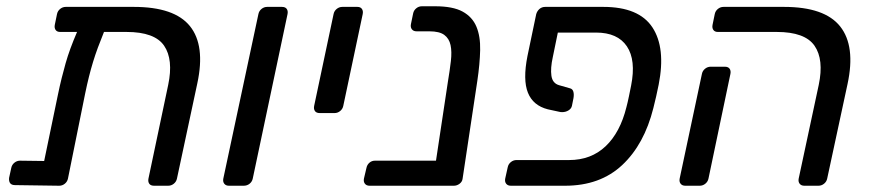

<svg xmlns="http://www.w3.org/2000/svg" viewBox="-20 -593 2776 613"><path d="M9 -25 16 -57Q18 -67 26 -73.5Q34 -80 44 -80L121 -79L165 -291Q171 -320 177 -344Q183 -368 189.5 -391Q196 -414 205 -438.5Q214 -463 226 -491H172Q162 -491 157.5 -497.5Q153 -504 155 -514L162 -548Q164 -558 172 -564.5Q180 -571 190 -571H407Q537 -571 586.5 -509.5Q636 -448 610 -327L545 -23Q543 -13 535 -6.5Q527 0 517 0H472Q461 0 456.5 -6.5Q452 -13 454 -23L517 -322Q534 -403 504 -447Q474 -491 384 -491H312Q301 -464 292.5 -441Q284 -418 277 -395Q270 -372 264 -348Q258 -324 252 -295L197 -23Q195 -13 187 -6.5Q179 0 169 0L28 -2Q7 -2 9 -25Z M693 -23 805 -548Q807 -558 815 -564.5Q823 -571 833 -571H880Q891 -571 895.5 -564.5Q900 -558 898 -548L787 -23Q785 -13 777 -6.5Q769 0 758 0H711Q701 0 696 -6.5Q691 -13 693 -23Z M983 -255 1045 -548Q1047 -558 1055 -564.5Q1063 -571 1073 -571H1121Q1131 -571 1135.5 -564.5Q1140 -558 1138 -548L1076 -255Q1074 -245 1066 -238.5Q1058 -232 1048 -232H1001Q990 -232 985.5 -238.5Q981 -245 983 -255Z M1142 -23 1150 -57Q1152 -67 1159.5 -73.5Q1167 -80 1177 -80H1372L1410 -332Q1416 -368 1419.5 -398Q1423 -428 1418.5 -449Q1414 -470 1398.5 -481.5Q1383 -493 1351 -493H1310Q1300 -493 1295 -499.5Q1290 -506 1292 -516L1299 -550Q1301 -560 1309 -566.5Q1317 -573 1327 -573H1369Q1426 -573 1457 -556Q1488 -539 1501 -508Q1514 -477 1513 -433Q1512 -389 1504 -335L1457 -23Q1456 -13 1447.5 -6.5Q1439 0 1429 0H1160Q1150 0 1145 -6.5Q1140 -13 1142 -23Z M1593 -23 1601 -59Q1603 -69 1611 -75.5Q1619 -82 1629 -82H1797Q1867 -82 1913.5 -126Q1960 -170 1980 -251Q1984 -266 1988 -285.5Q1992 -305 1995 -320Q2011 -401 1981.5 -445Q1952 -489 1883 -489H1761L1745 -411Q1737 -375 1740.5 -351Q1744 -327 1765 -321L1800 -311Q1808 -309 1810.5 -300.5Q1813 -292 1811 -280L1806 -255Q1804 -246 1795 -240.5Q1786 -235 1775 -235Q1769 -235 1766 -236L1729 -244Q1682 -256 1665.5 -297Q1649 -338 1664 -414L1692 -548Q1695 -558 1702.5 -564.5Q1710 -571 1721 -571H1906Q2020 -571 2063 -505.5Q2106 -440 2083 -323Q2080 -308 2075 -285.5Q2070 -263 2066 -248Q2037 -132 1966.5 -66Q1896 0 1784 0H1611Q1601 0 1596 -6.5Q1591 -13 1593 -23Z M2255 -514 2262 -548Q2264 -558 2272 -564.5Q2280 -571 2290 -571H2483Q2613 -571 2662.5 -508.5Q2712 -446 2686 -325L2621 -23Q2619 -13 2611 -6.5Q2603 0 2593 0H2548Q2538 0 2533 -6.5Q2528 -13 2530 -23L2594 -322Q2611 -403 2580.5 -447Q2550 -491 2460 -491H2272Q2262 -491 2257.5 -497.5Q2253 -504 2255 -514ZM2150 -23 2221 -357Q2223 -367 2231 -373.5Q2239 -380 2249 -380H2294Q2305 -380 2309.5 -373.5Q2314 -367 2312 -357L2242 -23Q2240 -13 2232 -6.5Q2224 0 2214 0H2168Q2158 0 2153 -6.5Q2148 -13 2150 -23Z"/></svg>

Font: SVN-Rubik
Style: Italic
Weight: 400
Italic angle: -12°
Designer: Hubert and Fischer
Foundry: Hubert & Fischer
Version: Version 2.101; ttfautohint (v1.8.3)